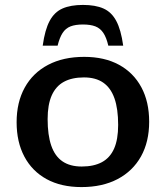

<svg xmlns="http://www.w3.org/2000/svg" viewBox="-20 -749 673 780"><path d="M312 -72.5Q361 -72.5 394 -90.2Q427 -108 443.5 -145.2Q460 -182.5 460 -241.5Q460 -307 445 -349.5Q430 -392 399.5 -413.2Q369 -434.5 321 -434.5Q272.5 -434.5 239.8 -416.8Q207 -399 190.2 -361.5Q173.5 -324 173.5 -265Q173.5 -200.5 188.2 -157.5Q203 -114.5 233.8 -93.5Q264.5 -72.5 312 -72.5ZM311 11Q228.5 11 169.5 -21.2Q110.5 -53.5 79 -112.8Q47.5 -172 47.5 -252.5Q47.5 -333.5 80.5 -393.2Q113.5 -453 175.2 -485.5Q237 -518 322 -518Q404.5 -518 463.5 -485.8Q522.5 -453.5 554.2 -394.5Q586 -335.5 586 -254.5Q586 -173 552.8 -113.5Q519.5 -54 457.8 -21.5Q396 11 311 11ZM317 -649.5Q286.5 -649.5 266.5 -641.8Q246.5 -634 234.2 -615Q222 -596 214 -563.5H153.5Q162.5 -628.5 181.8 -664.2Q201 -700 234 -714.5Q267 -729 317 -729Q367.5 -729 400.2 -714.5Q433 -700 452.2 -664.2Q471.5 -628.5 480.5 -563.5H420Q412.5 -596 400 -615Q387.5 -634 367.5 -641.8Q347.5 -649.5 317 -649.5Z"/></svg>

Font: Newsreader 7pt Medium
Style: Regular
Weight: 500
Designer: Hugues Gentile
Foundry: Production Type
Version: Version 1.003